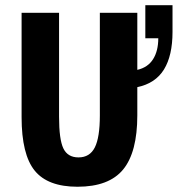

<svg xmlns="http://www.w3.org/2000/svg" viewBox="-20 -708 683 738"><path d="M277.8 9.8Q163.6 9.8 113.3 -52.2Q63 -114.3 63 -257.8V-658.7H207V-259.3Q207 -171.9 223.6 -137.5Q240.2 -103 281.7 -103Q325.2 -103 344.5 -141.4Q363.8 -179.7 363.8 -264.2V-658.7H507.8V-439.5Q548.3 -448.7 568.4 -480.5Q588.4 -512.2 588.4 -561H538.6V-688H643.1V-585.4Q643.1 -494.6 610.4 -441.2Q577.6 -387.7 507.8 -373V-265.1Q507.8 -123 453.4 -56.6Q398.9 9.8 277.8 9.8Z"/></svg>

Font: Cousine
Style: Bold
Weight: 700
Monospace: yes
Designer: Steve Matteson
Foundry: Ascender Corporation
Version: Version 1.20